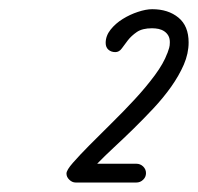

<svg xmlns="http://www.w3.org/2000/svg" viewBox="-20 -755 422 409"><path d="M225.6 -644Q216.8 -644 210.9 -649.2Q205.1 -654.3 205.1 -663.6Q205.1 -678.7 215.6 -691.9Q226.1 -705.1 241.5 -714.6Q256.8 -724.1 273.9 -729.7Q291 -735.4 304.2 -735.4Q338.4 -735.4 360.1 -717.5Q381.8 -699.7 381.8 -664.6Q381.8 -641.1 371.6 -617.4Q361.3 -593.8 344.7 -570.3Q328.1 -546.9 306.9 -524.2Q285.6 -501.5 264.2 -480.5Q242.7 -459.5 222.4 -440.7Q202.1 -421.9 187 -406.2H270.5Q278.8 -406.2 284.9 -400.4Q291 -394.5 291 -386.2Q291 -377.9 284.9 -372.1Q278.8 -366.2 270.5 -366.2H141.1Q133.8 -366.2 127.7 -372.1Q121.6 -377.9 121.6 -385.3Q121.6 -392.6 135.5 -408.4Q149.4 -424.3 170.7 -445.8Q191.9 -467.3 217.5 -492.4Q243.2 -517.6 267.1 -543.5Q291 -569.3 309.8 -594.7Q328.6 -620.1 336.4 -641.6V-641.1Q338.9 -647.9 340.3 -652.8Q341.8 -657.7 341.8 -665Q341.8 -673.3 338.6 -679Q335.4 -684.6 330.1 -688.2Q324.7 -691.9 317.9 -693.4Q311 -694.8 303.7 -694.8Q283.2 -694.8 271.5 -686.8Q259.8 -678.7 252.4 -669.2Q245.1 -659.7 239.5 -651.9Q233.9 -644 225.6 -644Z"/></svg>

Font: Helvetia Verbundene
Style: Regular
Weight: 400
Designer: Peter Wiegel, original typeface by Carl Albert Fahrenwaldt 1901
Foundry: Peter Wiegel
Version: Version 2.000